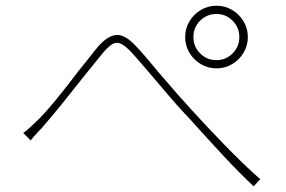

<svg xmlns="http://www.w3.org/2000/svg" viewBox="-20 -698 1017 682"><path d="M121.1 -278.3Q166 -323.2 257.8 -444.3Q291 -485.4 323.2 -526.4Q359.4 -570.3 391.6 -573.7Q423.8 -577.1 464.8 -532.2Q494.1 -501 543 -441.4Q624 -346.7 655.3 -313.5Q709 -253.9 778.8 -182.1Q848.6 -110.4 904.3 -61.5L880.9 -36.1Q831.1 -83 776.4 -141.6Q721.7 -200.2 642.6 -288.1Q639.6 -291 636.7 -293.9Q608.4 -324.2 580.6 -356.9Q552.7 -389.6 525.4 -421.9Q462.9 -495.1 449.2 -509.8Q424.8 -536.1 408.7 -543Q392.6 -549.8 378.4 -541Q364.3 -532.2 342.8 -506.8L277.3 -425.8Q183.6 -306.6 141.6 -258.8Q129.9 -244.1 116.2 -230.5Q95.7 -209 88.9 -199.2L62.5 -225.6Q82 -239.3 121.1 -278.3ZM749 -484.4Q782.2 -484.4 806.2 -508.3Q830.1 -532.2 830.1 -566.4Q830.1 -600.6 806.2 -624.5Q782.2 -648.4 749 -648.4Q714.8 -648.4 690.9 -624.5Q667 -600.6 667 -566.4Q667 -532.2 690.9 -508.3Q714.8 -484.4 749 -484.4ZM749 -677.7Q779.3 -677.7 804.7 -662.6Q830.1 -647.5 845.2 -622.1Q860.4 -596.7 860.4 -566.4Q860.4 -536.1 845.2 -510.7Q830.1 -485.4 804.7 -470.2Q779.3 -455.1 749 -455.1Q718.8 -455.1 693.4 -470.2Q668 -485.4 652.8 -510.7Q637.7 -536.1 637.7 -566.4Q637.7 -596.7 652.8 -622.1Q668 -647.5 693.4 -662.6Q718.8 -677.7 749 -677.7Z"/></svg>

Font: Min Sans VF VF
Style: Regular
Weight: 400
Designer: Jinseong-Kim, NotoSansCJK, Nunito
Foundry: Jinseong-Kim
Version: Version 1.420;Glyphs 3.1.2 (3151)